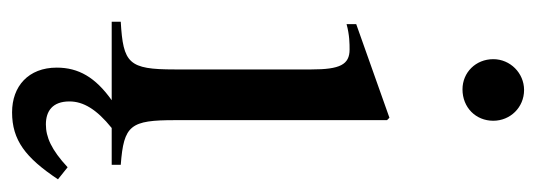

<svg xmlns="http://www.w3.org/2000/svg" viewBox="-305 -418 888 318"><g transform="rotate(90 139.0 -259.0)"><path d="M146 0C108 27 92 55 92 91C92 138 123 165 166 165C212 165 241 143 277 89L257 73C228 100 207 109 186 109C164 109 148 98 148 70C148 47 161 25 192 0H253V-15C187 -20 179 -31 179 -105V-456L175 -460L20 -405V-389C38 -394 53 -394 62 -394C87 -394 95 -378 95 -331V-104C95 -28 85 -19 16 -15V0ZM180 -632C180 -660 158 -683 129 -683C101 -683 78 -660 78 -632C78 -603 100 -581 128 -581C158 -581 180 -603 180 -632Z"/></g></svg>

Font: XITS Math
Style: Regular
Weight: 400
Designer: MicroPress Inc., with final additions and corrections provided by Coen Hoffman, Elsevier (retired)
Version: Version 1.108